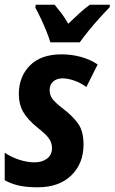

<svg xmlns="http://www.w3.org/2000/svg" viewBox="-21 -786 487 816"><path d="M139 10Q91 10 58.5 2.5Q26 -5 -1 -20V-137Q27 -118 61 -107Q95 -96 126 -96Q157 -96 178.5 -111.5Q200 -127 200 -157Q200 -178 188 -196Q176 -214 138 -244Q96 -278 77.5 -310.5Q59 -343 59 -385Q59 -460 106 -507.5Q153 -555 240 -555Q284 -555 323.5 -544Q363 -533 394 -512L346 -416Q322 -434 294.5 -443.5Q267 -453 245 -453Q221 -453 205.5 -440Q190 -427 190 -403Q190 -383 201 -367Q212 -351 247 -324Q288 -293 311 -260.5Q334 -228 334 -172Q334 -91 282 -40.5Q230 10 139 10ZM193 -606Q187 -627 176 -654Q165 -681 152.5 -707.5Q140 -734 129 -754L131 -766H211Q223 -752 239 -731Q255 -710 269 -685Q295 -710 317.5 -730.5Q340 -751 361 -766H446L445 -755Q428 -738 403 -710.5Q378 -683 355 -654.5Q332 -626 318 -606Z"/></svg>

Font: Noto Sans Condensed
Style: Bold Italic
Weight: 700
Width: 3
Italic angle: -12°
Designer: Monotype Design Team
Foundry: Monotype Imaging Inc.
Version: Version 2.013; ttfautohint (v1.8.4.7-5d5b)